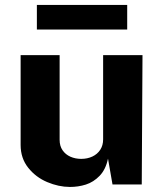

<svg xmlns="http://www.w3.org/2000/svg" viewBox="-20 -738 652 768"><path d="M62.5 -158.2V-517.5H218.5V-178.5Q218.5 -154 230.3 -136.9Q242.1 -119.8 261.8 -111.1Q281.5 -102.5 304.9 -102.5Q329.6 -102.5 349.6 -111.9Q369.6 -121.4 381.1 -139Q392.5 -156.6 392.5 -180.5V-517.5H550L547 -0.2H430L412 -103.5Q403 -60.1 378.6 -34.8Q354.1 -9.5 323.5 0.2Q292.9 9.9 259.5 9.8Q214.4 9.6 168.7 -9.7Q123 -29 92.8 -67.1Q62.5 -105.2 62.5 -158.2ZM488.8 -619.8H127.5V-718.2H488.8Z"/></svg>

Font: Public Sans VF
Style: Regular
Weight: 400
Designer: Pablo Impallari, Rodrigo Fuenzalida (Modified by Dan O. Williams and USWDS)
Version: Version 1.003